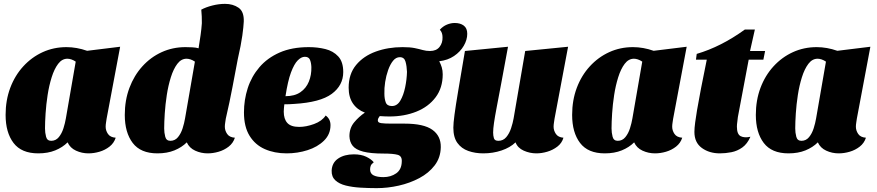

<svg xmlns="http://www.w3.org/2000/svg" viewBox="-20 -774 4541 994"><path d="M178 20Q91 20 50 -34Q9 -88 9 -179Q9 -255 33 -319Q57 -383 100.5 -430.5Q144 -478 201 -504Q258 -530 324 -530Q377 -530 431 -511L602 -532L532 -160Q531 -152 529 -140Q527 -128 527 -118Q527 -98 539 -80.5Q551 -63 579 -61Q570 -33 547 -15Q524 3 495 11.5Q466 20 438 20Q404 20 373.5 6Q343 -8 330 -37Q304 -11 266 4.5Q228 20 178 20ZM245 -45Q269 -45 284.5 -64Q300 -83 308.5 -110Q317 -137 321 -161L372 -455Q360 -463 349 -466.5Q338 -470 329 -470Q301 -470 281 -443.5Q261 -417 247.5 -374Q234 -331 226.5 -282Q219 -233 216 -187Q213 -141 213 -109Q213 -87 218.5 -66Q224 -45 245 -45Z M795 20Q708 20 667 -34Q626 -88 626 -179Q626 -255 650 -319Q674 -383 717 -430.5Q760 -478 817 -504Q874 -530 940 -530Q956 -530 976 -529Q996 -528 1008 -524Q1014 -561 1018.5 -592.5Q1023 -624 1025 -654Q1025 -672 1024.5 -689Q1024 -706 1022 -724Q1046 -737 1079.5 -745.5Q1113 -754 1145 -754Q1186 -754 1215 -734Q1244 -714 1242 -662Q1241 -637 1234.5 -589.5Q1228 -542 1211 -468Q1198 -400 1183.5 -323Q1169 -246 1149 -160Q1148 -152 1146 -140Q1144 -128 1144 -118Q1144 -98 1156 -80.5Q1168 -63 1196 -61Q1187 -33 1164 -15Q1141 3 1112 11.5Q1083 20 1055 20Q1021 20 990.5 6Q960 -8 947 -37Q921 -11 883 4.5Q845 20 795 20ZM862 -45Q886 -45 901.5 -64Q917 -83 925.5 -110Q934 -137 938 -161L989 -455Q977 -463 966 -466.5Q955 -470 946 -470Q918 -470 898 -443.5Q878 -417 864.5 -374Q851 -331 843.5 -282Q836 -233 833 -187Q830 -141 830 -109Q830 -87 835.5 -66Q841 -45 862 -45Z M1464 20Q1401 20 1351 -2Q1301 -24 1272 -71Q1243 -118 1243 -192Q1243 -257 1262.5 -317.5Q1282 -378 1323 -426Q1364 -474 1427.5 -502Q1491 -530 1579 -530Q1624 -530 1664.5 -520Q1705 -510 1731 -482Q1757 -454 1757 -401Q1757 -332 1697.5 -288Q1638 -244 1503 -236Q1491 -235 1478.5 -234.5Q1466 -234 1452 -234Q1451 -225 1450 -214.5Q1449 -204 1449 -196Q1449 -158 1467.5 -137.5Q1486 -117 1529 -117Q1565 -117 1606 -132Q1647 -147 1666 -176Q1691 -158 1691 -126Q1691 -79 1657.5 -46Q1624 -13 1572 3.5Q1520 20 1464 20ZM1458 -276Q1505 -276 1535 -296.5Q1565 -317 1579 -351.5Q1593 -386 1592 -427Q1591 -450 1584.5 -465Q1578 -480 1558 -480Q1540 -480 1521.5 -461.5Q1503 -443 1486.5 -399Q1470 -355 1458 -276Z M1930 200Q1888 200 1846 197.5Q1804 195 1770 186.5Q1736 178 1716 159.5Q1696 141 1697 109Q1699 68 1731 46.5Q1763 25 1812 25Q1850 25 1876 37.5Q1902 50 1915 66Q1902 76 1899 85Q1896 94 1896 103Q1896 125 1914.5 134Q1933 143 1965 143Q2003 143 2031 123.5Q2059 104 2060 63Q2062 34 2039 27.5Q2016 21 1966 21Q1899 21 1860.5 11Q1822 1 1806 -19Q1790 -39 1789 -69Q1789 -111 1813.5 -140.5Q1838 -170 1869 -191Q1829 -206 1807 -238.5Q1785 -271 1785 -320Q1785 -391 1823.5 -437.5Q1862 -484 1925.5 -507Q1989 -530 2064 -530Q2103 -530 2127 -525Q2151 -520 2168.5 -515Q2186 -510 2206 -510Q2239 -510 2255.5 -531Q2272 -552 2271 -581Q2271 -606 2257 -620Q2273 -638 2293.5 -646.5Q2314 -655 2334 -655Q2363 -655 2381 -641.5Q2399 -628 2399 -599Q2399 -568 2381 -537Q2363 -506 2330.5 -484Q2298 -462 2254 -457Q2262 -442 2267 -425.5Q2272 -409 2272 -389Q2272 -319 2235 -270Q2198 -221 2135.5 -196Q2073 -171 1996 -171Q1985 -171 1972.5 -171.5Q1960 -172 1946 -173Q1942 -168 1939 -162.5Q1936 -157 1936 -150Q1936 -139 1953.5 -136.5Q1971 -134 2005 -134H2074Q2174 -134 2218.5 -102Q2263 -70 2262 -12Q2261 42 2230.5 82Q2200 122 2151 148Q2102 174 2044.5 187Q1987 200 1930 200ZM2009 -225Q2036 -225 2052.5 -253Q2069 -281 2077.5 -322Q2086 -363 2087 -402Q2086 -431 2079.5 -454.5Q2073 -478 2050 -478Q2030 -478 2015 -459.5Q2000 -441 1989.5 -411.5Q1979 -382 1974 -349.5Q1969 -317 1970 -289Q1970 -263 1977 -244Q1984 -225 2009 -225Z M2482 20Q2440 20 2404.5 7.5Q2369 -5 2348 -34Q2327 -63 2327 -113Q2327 -135 2333 -180.5Q2339 -226 2352.5 -306Q2366 -386 2387 -510L2610 -532Q2590 -422 2575.5 -345.5Q2561 -269 2551.5 -219Q2542 -169 2537.5 -138Q2533 -107 2533 -88Q2533 -72 2537 -58.5Q2541 -45 2560 -45Q2585 -45 2601 -64Q2617 -83 2626 -110.5Q2635 -138 2639 -161L2699 -510L2921 -532L2851 -160Q2850 -152 2848 -140Q2846 -128 2846 -118Q2846 -98 2858 -80.5Q2870 -63 2897 -61Q2889 -33 2865.5 -15Q2842 3 2813 11.5Q2784 20 2757 20Q2723 20 2691.5 6Q2660 -8 2649 -37Q2621 -10 2576.5 5Q2532 20 2482 20Z M3111 20Q3024 20 2983 -34Q2942 -88 2942 -179Q2942 -255 2966 -319Q2990 -383 3033.5 -430.5Q3077 -478 3134 -504Q3191 -530 3257 -530Q3310 -530 3364 -511L3535 -532L3465 -160Q3464 -152 3462 -140Q3460 -128 3460 -118Q3460 -98 3472 -80.5Q3484 -63 3512 -61Q3503 -33 3480 -15Q3457 3 3428 11.5Q3399 20 3371 20Q3337 20 3306.5 6Q3276 -8 3263 -37Q3237 -11 3199 4.5Q3161 20 3111 20ZM3178 -45Q3202 -45 3217.5 -64Q3233 -83 3241.5 -110Q3250 -137 3254 -161L3305 -455Q3293 -463 3282 -466.5Q3271 -470 3262 -470Q3234 -470 3214 -443.5Q3194 -417 3180.5 -374Q3167 -331 3159.5 -282Q3152 -233 3149 -187Q3146 -141 3146 -109Q3146 -87 3151.5 -66Q3157 -45 3178 -45Z M3707 20Q3652 20 3613.5 -8Q3575 -36 3575 -91Q3575 -111 3579 -140.5Q3583 -170 3588.5 -203Q3594 -236 3600 -266Q3606 -296 3609 -315L3639 -465H3583L3587 -495Q3713 -532 3836 -621H3888L3863 -510H3941L3932 -465H3856L3800 -168Q3799 -155 3797 -142.5Q3795 -130 3795 -118Q3795 -79 3814.5 -69Q3834 -59 3865 -66Q3849 -29 3823 -10.5Q3797 8 3766.5 14Q3736 20 3707 20Z M4062 20Q3975 20 3934 -34Q3893 -88 3893 -179Q3893 -255 3917 -319Q3941 -383 3984.5 -430.5Q4028 -478 4085 -504Q4142 -530 4208 -530Q4261 -530 4315 -511L4486 -532L4416 -160Q4415 -152 4413 -140Q4411 -128 4411 -118Q4411 -98 4423 -80.5Q4435 -63 4463 -61Q4454 -33 4431 -15Q4408 3 4379 11.5Q4350 20 4322 20Q4288 20 4257.5 6Q4227 -8 4214 -37Q4188 -11 4150 4.5Q4112 20 4062 20ZM4129 -45Q4153 -45 4168.5 -64Q4184 -83 4192.5 -110Q4201 -137 4205 -161L4256 -455Q4244 -463 4233 -466.5Q4222 -470 4213 -470Q4185 -470 4165 -443.5Q4145 -417 4131.5 -374Q4118 -331 4110.5 -282Q4103 -233 4100 -187Q4097 -141 4097 -109Q4097 -87 4102.5 -66Q4108 -45 4129 -45Z"/></svg>

Font: Sansita Swashed Black
Style: Regular
Weight: 900
Designer: Pablo Cosgaya
Foundry: Omnibus-Type
Version: Version 1.003; ttfautohint (v1.8.3)